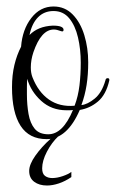

<svg xmlns="http://www.w3.org/2000/svg" viewBox="-20 -420 357 592"><path d="M124 9Q70 9 43.5 -32Q17 -73 17 -151Q17 -189 24.5 -220Q32 -251 45 -276Q49 -329 76.5 -364.5Q104 -400 145 -400Q180 -400 204 -375.5Q228 -351 240 -311.5Q252 -272 252 -228Q252 -190 247 -158Q242 -126 231 -96Q250 -98 272 -116Q294 -134 305 -172Q306 -179 312 -179Q318 -179 317 -172Q307 -128 282 -107Q257 -86 226 -81Q187 9 124 9ZM210 -94Q221 -123 225 -156.5Q229 -190 229 -227Q229 -268 220.5 -304.5Q212 -341 193.5 -363.5Q175 -386 145 -386Q116 -386 97 -366.5Q78 -347 71 -312Q97 -339 143 -341Q176 -341 176 -328Q176 -321 168 -324Q155 -329 146 -329Q107 -329 83 -259Q75 -235 75 -212Q75 -195 80 -182Q98 -136 131 -113Q164 -90 210 -94ZM129 -6Q174 -6 205 -81Q200 -80 195 -80Q190 -80 185 -80Q139 -80 107 -109Q75 -138 64 -177Q63 -165 63 -153Q63 -141 63 -129Q63 -97 68 -68.5Q73 -40 87 -23Q101 -6 129 -6ZM125 152Q101 152 85.5 140.5Q70 129 70 107Q70 87 89 60Q108 33 137 7Q140 5 144.5 1.5Q149 -2 152 -2Q157 -2 160 0Q139 20 124.5 48Q110 76 110 99Q110 116 119 122.5Q128 129 141 129Q156 129 173.5 123Q191 117 200 110V126Q181 139 161.5 145.5Q142 152 125 152Z"/></svg>

Font: Updock
Style: Regular
Weight: 400
Designer: Robert E. Leuschke
Foundry: Robert E. Leuschke
Version: Version 1.010; ttfautohint (v1.8.4.7-5d5b)